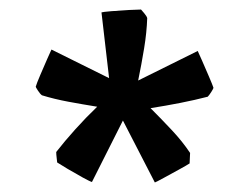

<svg xmlns="http://www.w3.org/2000/svg" viewBox="-20 -733 518 403"><path d="M305 -350 238 -480 173 -351Q169 -352 153.5 -360.5Q138 -369 122 -378.5Q106 -388 100 -392Q100 -393 99 -401Q98 -409 98 -414Q116 -437 138 -461.5Q160 -486 184 -509Q153 -514 123.5 -519.5Q94 -525 68 -533Q64 -536 59.5 -543Q55 -550 55 -551Q57 -558 64.5 -575.5Q72 -593 79 -609Q86 -625 88 -629L209 -569L193 -707Q196 -708 213.5 -709.5Q231 -711 250 -712Q269 -713 276 -713Q277 -712 282.5 -705.5Q288 -699 289 -695Q288 -665 282.5 -631.5Q277 -598 270 -564L395 -626Q397 -622 404 -606Q411 -590 418.5 -572.5Q426 -555 428 -549Q428 -547 423.5 -540Q419 -533 416 -530Q389 -523 358.5 -517Q328 -511 296 -506Q319 -483 341 -459.5Q363 -436 379 -412Q379 -407 378.5 -401.5Q378 -396 378 -390Q372 -386 355.5 -377Q339 -368 323.5 -359.5Q308 -351 305 -350Z"/></svg>

Font: Labrada SemiBold
Style: Regular
Weight: 600
Designer: Mercedes Jáuregui
Foundry: Omnibus-Type Team
Version: Version 1.000; ttfautohint (v1.8.4.7-5d5b)